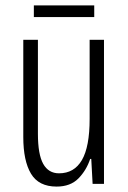

<svg xmlns="http://www.w3.org/2000/svg" viewBox="-20 -745 472 709"><path d="M364 -598V-66H322L317 -158H313Q299 -116 269.5 -86Q240 -56 189 -56Q123 -56 94.5 -103.5Q66 -151 66 -239V-598H120V-251Q120 -175 139.5 -140Q159 -105 198 -105Q254 -105 282.5 -154Q311 -203 311 -306V-598ZM328 -725V-682H105V-725Z"/></svg>

Font: Noto Sans Malayalam UI ExtraCondensed Light
Style: Regular
Weight: 300
Width: 2
Designer: Jelle Bosma - Monotype Design Team
Foundry: Monotype Imaging Inc.
Version: Version 2.104; ttfautohint (v1.8.4.7-5d5b)